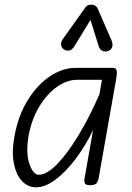

<svg xmlns="http://www.w3.org/2000/svg" viewBox="-20 -790 563 819"><path d="M133.5 9Q99.5 9 74.2 -17.2Q49 -43.5 39.2 -92.2Q29.5 -141 41.5 -208Q58 -298.5 99 -364Q140 -429.5 193.8 -465Q247.5 -500.5 302 -500.5H462.5Q475 -500.5 477.5 -489.2Q480 -478 476.5 -458.5L400.5 -28Q399.5 -23 393.8 -11.5Q388 0 364 0Q345 0 341.8 -9Q338.5 -18 340 -25.5L377 -235Q343.5 -166 301.5 -110.8Q259.5 -55.5 216 -23.2Q172.5 9 133.5 9ZM102 -211Q89.5 -136.5 105.5 -90.5Q121.5 -44.5 145.5 -44.5Q179.5 -44.5 223.8 -90Q268 -135.5 315 -213.2Q362 -291 404 -387.5L415 -449.5H307Q266 -449.5 223.8 -420Q181.5 -390.5 148.5 -337Q115.5 -283.5 102 -211ZM441.5 -572.5Q427.5 -567.5 416.2 -573.5Q405 -579.5 401 -593L366 -705L298.5 -594.5Q286.5 -575 272.8 -574.2Q259 -573.5 250.5 -580.5Q240 -590 240.5 -601.8Q241 -613.5 248.5 -624L341.5 -754.5Q350 -767 358.2 -768.5Q366.5 -770 374 -770Q378.5 -770 386 -765.5Q393.5 -761 397 -752.5L453.5 -623Q463.5 -601 458.2 -588.5Q453 -576 441.5 -572.5Z"/></svg>

Font: Edu VIC WA NT Hand
Style: Regular
Weight: 400
Designer: Tina and Corey Anderson, Eben Sorkin, Mirko Velimirovic
Foundry: Google for Education
Version: Version 1.000